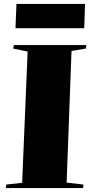

<svg xmlns="http://www.w3.org/2000/svg" viewBox="-20 -960 471 980"><path d="M121 -697 47 -712 51 -730H421L418 -712L345 -700L320 -28L406 -18L404 0H10L12 -18L93 -27ZM64 -940H414L410 -816H59Z"/></svg>

Font: Literata 72pt Black
Style: Italic
Weight: 900
Italic angle: -2°
Designer: Latin by Veronika Burian and Jose Scaglione. Greek by Irene Vlachou. Cyrillic by Vera Evstafieva
Foundry: TypeTogether
Version: Version 3.002